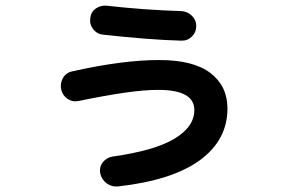

<svg xmlns="http://www.w3.org/2000/svg" viewBox="-20 -632 1040 697"><path d="M266.6 -265.6Q244.1 -260.7 225.6 -272.9Q207 -285.2 202.1 -307.1Q197.3 -329.1 208.5 -348.6Q219.7 -368.2 242.2 -373Q425.8 -414.1 557.6 -414.1Q682.6 -414.1 744.1 -366.7Q805.7 -319.3 805.7 -238.3Q805.7 -124 706.1 -50.8Q606.4 22.5 408.2 44.9Q384.8 46.9 366.7 33.2Q348.6 19.5 343.8 -2.9Q339.8 -25.4 353 -42.5Q366.2 -59.6 387.7 -63.5Q541 -85 613.3 -128.4Q685.5 -171.9 685.5 -232.4Q685.5 -306.6 551.8 -305.7Q459 -305.7 266.6 -265.6ZM367.2 -611.3Q504.9 -595.7 636.7 -591.8Q660.2 -590.8 676.3 -575.2Q692.4 -559.6 692.4 -538.1Q692.4 -514.6 676.3 -499Q660.2 -483.4 637.7 -484.4Q526.4 -487.3 355.5 -505.9Q333 -507.8 318.8 -525.4Q304.7 -543 307.6 -565.4Q309.6 -587.9 327.1 -600.6Q344.7 -613.3 367.2 -611.3Z"/></svg>

Font: Rounded Mgen+ 1mn bold
Style: Bold
Weight: 700
Designer: [Source Han Sans]
Ryoko NISHIZUKA  (kana & ideographs); Paul D. Hunt (Latin, Greek & Cyrillic); Wenlong ZHANG  (bopomofo
Version: Version 1.059.20150602